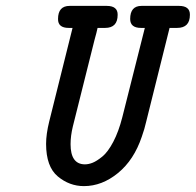

<svg xmlns="http://www.w3.org/2000/svg" viewBox="-20 -631 672 659"><path d="M138.2 -137.2Q138.2 -170.4 148.9 -213.9L229 -535.2H215.8Q178.7 -535.2 179.2 -565.9Q179.2 -610.8 219.2 -610.8H346.2Q384.3 -610.8 383.8 -580.1Q383.8 -535.2 340.8 -535.2H314.9Q312 -521 304.2 -493.2L230 -196.8Q222.2 -164.6 222.2 -136.2Q222.2 -67.4 271 -66.9Q284.2 -66.9 298.1 -72.5Q312 -78.1 331.1 -93.5Q350.1 -108.9 368.7 -144Q387.2 -179.2 399.9 -229L477.1 -535.2H463.9Q426.8 -535.2 426.8 -565.9Q426.8 -610.8 465.8 -610.8H594.2Q632.3 -610.8 631.8 -580.1Q631.8 -535.2 587.9 -535.2H562L481.9 -213.9Q476.1 -188 466.8 -162.1Q439.9 -82 385 -37.1Q330.1 7.8 268.1 7.8Q218.3 7.8 178.2 -25.6Q138.2 -59.1 138.2 -137.2Z"/></svg>

Font: CMU Typewriter Text
Style: BoldItalic
Weight: 700
Italic angle: -14.04°
Version: Version 0.7.0